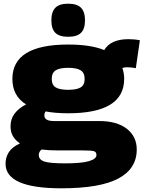

<svg xmlns="http://www.w3.org/2000/svg" viewBox="-20 -799 783 1039"><path d="M312 220Q10 220 10 87Q10 53 27.5 25Q45 -3 88 -23Q64 -39 50.5 -61.5Q37 -84 37 -115Q37 -156 59.5 -185Q82 -214 121 -234Q47 -280 47 -372Q47 -558 349 -558Q471 -558 544 -528Q579 -587 675 -587Q710 -587 737 -581L715 -430Q693 -435 666 -435Q653 -435 642 -431Q652 -404 652 -372Q652 -186 349 -186Q280 -186 227 -196Q220 -187 220 -174Q220 -144 272 -144H516Q613 -144 666.5 -102Q720 -60 720 10Q720 114 620.5 167Q521 220 312 220ZM349 -313Q395 -313 416.5 -326Q438 -339 438 -372Q438 -405 416.5 -418.5Q395 -432 349 -432Q303 -432 281.5 -418.5Q260 -405 260 -372Q260 -339 281.5 -326Q303 -313 349 -313ZM190 40Q190 65 219.5 75Q249 85 333 85Q421 85 461.5 73Q502 61 502 40Q502 24 489.5 19.5Q477 15 429 15H293Q243 15 205 10Q190 22 190 40ZM349 -600Q301 -600 279.5 -621.5Q258 -643 258 -689Q258 -735 279.5 -757Q301 -779 349 -779Q397 -779 418.5 -757Q440 -735 440 -689Q440 -643 418.5 -621.5Q397 -600 349 -600Z"/></svg>

Font: Georama Extended ExtraBold
Style: Regular
Weight: 800
Width: 7
Designer: Jean-Baptiste Levee
Foundry: Production Type
Version: Version 1.000